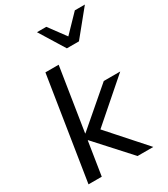

<svg xmlns="http://www.w3.org/2000/svg" viewBox="-225 -1039 1000 1142"><g transform="rotate(-30 275.5 -468.5)"><path d="M35 0 146 -705H237L169 -272H171L421 -487H534L235 -226L237 -273L480 0H372L164 -229H162L126 0ZM328 -765 222 -937H286L371 -822L482 -937H551L411 -765Z"/></g></svg>

Font: Nunito Sans 12pt Medium
Style: Italic
Weight: 500
Italic angle: -9°
Designer: Vernon Adams
Foundry: Vernon Adams
Version: Version 3.101;gftools[0.9.27]